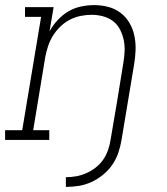

<svg xmlns="http://www.w3.org/2000/svg" viewBox="-35 -548 655 752"><path d="M223 184V146Q243 146 263 142.5Q283 139 302.5 130.5Q322 122 339.5 108.5Q357 95 369 77.5Q381 60 388 40Q395 20 398 0Q411 -75 423.5 -150Q436 -225 448 -301Q452 -324 453 -347Q454 -370 449.5 -391.5Q445 -413 435 -432.5Q425 -452 408 -465Q391 -478 369 -484Q347 -490 324 -490Q302 -490 280 -485.5Q258 -481 238 -470.5Q218 -460 201 -443.5Q184 -427 172 -407.5Q160 -388 153 -366.5Q146 -345 142 -323L95 -38H158V0H-15V-38H52L126 -482H63V-520H175L159 -425Q172 -449 191 -469.5Q210 -490 233 -503.5Q256 -517 282 -522.5Q308 -528 334 -528Q362 -528 389 -521Q416 -514 437.5 -497.5Q459 -481 472.5 -457.5Q486 -434 491.5 -407Q497 -380 496 -351.5Q495 -323 490 -294L441 0Q437 25 428.5 50Q420 75 405 97Q390 119 368.5 136.5Q347 154 323 165Q299 176 273.5 180Q248 184 223 184Z"/></svg>

Font: Iosevka Etoile XLtObl
Style: Regular
Weight: 200
Italic angle: -9°
Designer: Belleve Invis
Foundry: Belleve Invis
Version: Version 15.5.2; ttfautohint (v1.8.4)